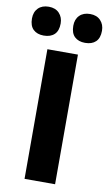

<svg xmlns="http://www.w3.org/2000/svg" viewBox="-140 -990 589 1040"><g transform="rotate(10 154.5 -470.5)"><path d="M73.4 0Q73.4 -57.6 73.4 -111.6Q73.4 -165.5 73.4 -232.4V-474.4Q73.4 -543.6 73.4 -599Q73.4 -654.4 73.4 -713H241.4Q241.4 -654.4 241.4 -599Q241.4 -543.6 241.4 -474.4V-232.4Q241.4 -165.5 241.4 -111.6Q241.4 -57.6 241.4 0ZM267.9 -782.3Q231.4 -782.3 210.4 -802.3Q189.4 -822.3 189.4 -862.5Q189.4 -898.4 210.7 -919.8Q231.9 -941.1 268.9 -941.1Q305.7 -941.1 326.5 -918.8Q347.3 -896.5 347.3 -862.5Q347.3 -822.3 326.4 -802.3Q305.5 -782.3 267.9 -782.3ZM40.5 -782.3Q4.1 -782.3 -16.9 -802.3Q-37.9 -822.3 -37.9 -862.5Q-37.9 -898.4 -16.7 -919.8Q4.6 -941.1 41.5 -941.1Q78.3 -941.1 99.2 -918.8Q120 -896.5 120 -862.5Q120 -822.3 99.1 -802.3Q78.1 -782.3 40.5 -782.3Z"/></g></svg>

Font: Commissioner Thin
Style: Regular
Weight: 100
Designer: Kostas Bartsokas
Foundry: Kostas Bartsokas
Version: Version 1.001;gftools[0.9.23]